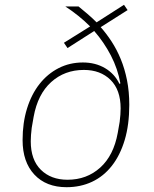

<svg xmlns="http://www.w3.org/2000/svg" viewBox="-20 -767 640 799"><path d="M399 -654Q423 -627 444.5 -594Q466 -561 482.5 -521Q499 -481 508.5 -433.5Q518 -386 518 -331Q518 -248 499 -184.5Q480 -121 445.5 -77Q411 -33 363 -10.5Q315 12 257 12Q172 12 123 -40.5Q74 -93 74 -184Q74 -256 92.5 -315.5Q111 -375 144.5 -417.5Q178 -460 224 -483.5Q270 -507 325 -507Q377 -507 417 -483.5Q457 -460 477 -418L481 -420Q470 -481 441.5 -536Q413 -591 372 -638L261 -567L246 -589L355 -657Q309 -703 252 -740H307Q324 -726 343 -710Q362 -694 382 -674L496 -747L511 -725ZM261 -19Q341 -19 397 -69.5Q453 -120 470 -214L478 -260Q480 -276 481 -290Q482 -304 482 -316Q482 -393 440 -434.5Q398 -476 329 -476Q249 -476 193 -425.5Q137 -375 120 -281L112 -235Q110 -219 109 -205Q108 -191 108 -179Q108 -102 150 -60.5Q192 -19 261 -19Z"/></svg>

Font: IBM Plex Mono ExtraLight
Style: Italic
Weight: 200
Italic angle: -9°
Monospace: yes
Designer: Mike Abbink, Paul van der Laan, Pieter van Rosmalen
Foundry: Bold Monday
Version: Version 2.3